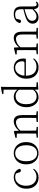

<svg xmlns="http://www.w3.org/2000/svg" viewBox="1630 -2470 854 4153"><g transform="rotate(-90 2056.5 -393.0)"><path d="M292 14Q220 14 166 -17.5Q112 -49 82 -108Q52 -167 52 -248Q52 -335 87.5 -396.5Q123 -458 180 -490Q237 -522 302 -522Q344 -522 380.5 -507Q417 -492 443.5 -464.5Q470 -437 482 -398Q475 -368 446 -368Q428 -368 418.5 -376.5Q409 -385 404 -404L376 -490L419 -452Q388 -474 360 -482.5Q332 -491 303 -491Q250 -491 207.5 -462Q165 -433 140.5 -380.5Q116 -328 116 -255Q116 -148 170 -89Q224 -30 309 -30Q354 -30 394 -47Q434 -64 469 -101L484 -88Q452 -41 406 -13.5Q360 14 292 14Z M819 14Q758 14 703 -15Q648 -44 613.5 -103.5Q579 -163 579 -253Q579 -343 614 -403Q649 -463 704 -492.5Q759 -522 819 -522Q880 -522 935 -492.5Q990 -463 1025 -403Q1060 -343 1060 -253Q1060 -163 1025 -103.5Q990 -44 935 -15Q880 14 819 14ZM819 -16Q899 -16 945.5 -77.5Q992 -139 992 -252Q992 -365 945.5 -428Q899 -491 819 -491Q739 -491 692.5 -428Q646 -365 646 -252Q646 -139 692.5 -77.5Q739 -16 819 -16Z M1156 0V-27L1266 -38H1286L1389 -27V0ZM1243 0Q1244 -24 1244.5 -64.5Q1245 -105 1245.5 -149Q1246 -193 1246 -226V-281Q1246 -333 1245.5 -375.5Q1245 -418 1243 -455L1151 -459V-485L1288 -519L1301 -511L1307 -393V-392V-226Q1307 -193 1307.5 -149Q1308 -105 1308.5 -64.5Q1309 -24 1310 0ZM1494 0V-27L1603 -38H1624L1727 -27V0ZM1581 0Q1582 -24 1582.5 -64Q1583 -104 1583.5 -148Q1584 -192 1584 -226V-334Q1584 -412 1558 -443Q1532 -474 1486 -474Q1451 -474 1402.5 -452.5Q1354 -431 1296 -368L1286 -398H1294Q1348 -463 1403 -492.5Q1458 -522 1510 -522Q1574 -522 1609 -479.5Q1644 -437 1644 -335V-226Q1644 -192 1644.5 -148Q1645 -104 1645.5 -64Q1646 -24 1647 0Z M2030 14Q1967 14 1918.5 -19.5Q1870 -53 1842.5 -112Q1815 -171 1815 -247Q1815 -332 1845 -393.5Q1875 -455 1927 -488.5Q1979 -522 2044 -522Q2085 -522 2126.5 -501.5Q2168 -481 2205 -431H2215L2204 -401Q2165 -444 2130 -463Q2095 -482 2054 -482Q2006 -482 1966.5 -457.5Q1927 -433 1903.5 -381.5Q1880 -330 1880 -248Q1880 -174 1902 -124.5Q1924 -75 1962 -51Q2000 -27 2047 -27Q2092 -27 2128.5 -47Q2165 -67 2203 -114L2213 -83H2204Q2170 -33 2125.5 -9.5Q2081 14 2030 14ZM2195 9 2193 -92V-95V-420L2194 -429V-742L2101 -746V-773L2241 -800L2256 -791L2253 -641V-34L2354 -27V0Z M2678 14Q2607 14 2551 -15Q2495 -44 2463.5 -103.5Q2432 -163 2432 -252Q2432 -334 2464.5 -394.5Q2497 -455 2551 -488.5Q2605 -522 2669 -522Q2731 -522 2775.5 -495.5Q2820 -469 2844 -423.5Q2868 -378 2868 -320Q2868 -283 2862 -260H2462V-290H2767Q2791 -290 2799.5 -302.5Q2808 -315 2808 -341Q2808 -404 2771.5 -447.5Q2735 -491 2668 -491Q2620 -491 2581 -463Q2542 -435 2519 -383.5Q2496 -332 2496 -263Q2496 -183 2521 -131Q2546 -79 2590 -54.5Q2634 -30 2691 -30Q2744 -30 2784.5 -48Q2825 -66 2857 -102L2872 -88Q2839 -41 2791 -13.5Q2743 14 2678 14Z M2960 0V-27L3070 -38H3090L3193 -27V0ZM3047 0Q3048 -24 3048.5 -64.5Q3049 -105 3049.5 -149Q3050 -193 3050 -226V-281Q3050 -333 3049.5 -375.5Q3049 -418 3047 -455L2955 -459V-485L3092 -519L3105 -511L3111 -393V-392V-226Q3111 -193 3111.5 -149Q3112 -105 3112.5 -64.5Q3113 -24 3114 0ZM3298 0V-27L3407 -38H3428L3531 -27V0ZM3385 0Q3386 -24 3386.5 -64Q3387 -104 3387.5 -148Q3388 -192 3388 -226V-334Q3388 -412 3362 -443Q3336 -474 3290 -474Q3255 -474 3206.5 -452.5Q3158 -431 3100 -368L3090 -398H3098Q3152 -463 3207 -492.5Q3262 -522 3314 -522Q3378 -522 3413 -479.5Q3448 -437 3448 -335V-226Q3448 -192 3448.5 -148Q3449 -104 3449.5 -64Q3450 -24 3451 0Z M3758 14Q3700 14 3661 -19Q3622 -52 3622 -114Q3622 -151 3638.5 -180.5Q3655 -210 3692.5 -234Q3730 -258 3792 -276Q3835 -289 3879.5 -300.5Q3924 -312 3964 -321V-297Q3924 -287 3882.5 -275Q3841 -263 3804 -249Q3737 -225 3710.5 -194Q3684 -163 3684 -125Q3684 -78 3711 -54Q3738 -30 3782 -30Q3807 -30 3830.5 -39.5Q3854 -49 3883.5 -72Q3913 -95 3953 -134L3959 -89H3940Q3908 -55 3880 -32Q3852 -9 3823 2.5Q3794 14 3758 14ZM4020 13Q3978 13 3957.5 -17.5Q3937 -48 3935 -102V-106V-350Q3935 -407 3922 -437.5Q3909 -468 3883 -480Q3857 -492 3817 -492Q3787 -492 3757 -483Q3727 -474 3695 -454L3731 -482L3712 -402Q3708 -382 3698 -374Q3688 -366 3672 -366Q3641 -366 3635 -397Q3652 -456 3703 -489Q3754 -522 3830 -522Q3912 -522 3953 -482.5Q3994 -443 3994 -354V-113Q3994 -61 4006 -43Q4018 -25 4040 -25Q4053 -25 4063 -30Q4073 -35 4085 -46L4100 -30Q4085 -8 4064.5 2.5Q4044 13 4020 13Z"/></g></svg>

Font: Noto Serif TC ExtraLight ExtraLight
Style: Regular
Weight: 250
Version: Version 2.003-H1;hotconv 1.1.1;makeotfexe 2.6.0